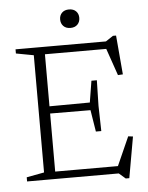

<svg xmlns="http://www.w3.org/2000/svg" viewBox="-59 -911 763 988"><g transform="rotate(-5 322.0 -417.0)"><path d="M446 -487.5 443 -356 446 -225H418L400 -337L165.5 -338V-375L400 -376.5L418 -487.5ZM582 -506 556.5 -504.5 502 -662 530.5 -644H148.5V-682.5H510L548.5 -708H564.5ZM508 -21 581.5 -186 606 -183 568.5 29H550L516.5 0H148.5V-38H536ZM43 0V-21.5L134 -38.5V-644L43 -661V-682.5H191.5V0ZM334.5 -767.5Q311.5 -767.5 298.2 -781Q285 -794.5 285 -815.5Q285 -836.5 298.2 -849.8Q311.5 -863 334.5 -863Q357.5 -863 370.8 -849.8Q384 -836.5 384 -815.5Q384 -794.5 370.8 -781Q357.5 -767.5 334.5 -767.5Z"/></g></svg>

Font: Newsreader 14pt Light
Style: Regular
Weight: 300
Designer: Hugues Gentile
Foundry: Production Type
Version: Version 1.003